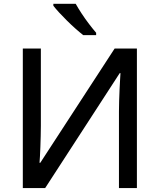

<svg xmlns="http://www.w3.org/2000/svg" viewBox="-20 -962 816 982"><path d="M96.7 -713.9H189V-318.4Q189 -294.4 188.2 -266.1Q187.5 -237.8 186.5 -210.4Q185.5 -183.1 184.3 -161.6Q183.1 -140.1 182.1 -129.4H186L566.4 -713.9H680.2V0H588.4V-391.6Q588.4 -418 589.4 -447.8Q590.3 -477.5 591.6 -505.6Q592.8 -533.7 594.2 -555.4Q595.7 -577.1 596.2 -587.9H592.3L210.9 0H96.7ZM367.2 -942.4Q379.9 -919.9 397.9 -892.3Q416 -864.7 435.8 -838.9Q455.6 -813 471.7 -794.4V-782.2H405.8Q387.7 -796.4 365.7 -815.9Q343.8 -835.4 321.8 -857.2Q299.8 -878.9 281.7 -898.7Q263.7 -918.5 252.9 -932.6V-942.4Z"/></svg>

Font: Open Sans Medium
Style: Regular
Weight: 500
Designer: Monotype Design Team
Foundry: Monotype Imaging Inc.
Version: Version 3.000